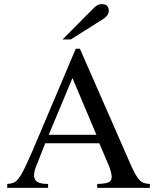

<svg xmlns="http://www.w3.org/2000/svg" viewBox="-20 -910 762 930"><path d="M706 0H451V-19Q491 -20 506 -27Q521 -34 521 -53Q521 -64 516 -82Q511 -100 502 -120L461 -216H199L153 -99Q145 -78 145 -60Q145 -39 161 -29Q177 -19 213 -19V0H15V-19Q33 -20 45.5 -25Q58 -30 71 -47Q84 -64 99.5 -96Q115 -128 139 -183L347 -674H367L616 -106Q629 -78 638.5 -61.5Q648 -45 657.5 -36Q667 -27 678 -23.5Q689 -20 706 -19ZM447 -257 331 -532 216 -257ZM283 -719 430 -867Q444 -881 452.5 -885.5Q461 -890 472 -890Q507 -890 507 -858Q507 -835 477 -816L323 -719Z"/></svg>

Font: Klingon pIqaD HaSta
Style: Regular
Weight: 400
Width: 0
Designer: Mike Neff (qa'vaj)
Foundry: Mike Neff and Michael Everson
Version: Version 2.003